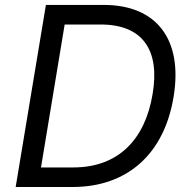

<svg xmlns="http://www.w3.org/2000/svg" viewBox="-20 -747 759 767"><path d="M269.9 0C491.5 0 636.4 -134.9 673.3 -359.4C711.6 -588.1 606.5 -727.3 394.9 -727.3H163.4L42.6 0ZM143.8 -78.1 238.3 -649.1H382.1C552.6 -649.1 619.3 -544 589.5 -370.7C559.7 -190.3 453.1 -78.1 272.7 -78.1Z"/></svg>

Font: Margiela Sans
Style: Italic
Weight: 400
Italic angle: -9.39999°
Designer: Stefan Endress, Andreas Faust
Version: Version 1.100;FEAKit 1.0